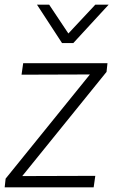

<svg xmlns="http://www.w3.org/2000/svg" viewBox="-34 -800 503 820"><path d="M366 0H-14L-10 -37L350 -482L58 -481L65 -530H425L421 -493L61 -48L373 -49ZM279 -616H231L124 -780H176L258 -657L373 -780H430Z"/></svg>

Font: Tanohe Sans Light
Style: Italic
Weight: 300
Designer: Village Type and Design LLC & Cristiano Sobral
Foundry: Cooper Hewitt Smithsonian Design Museum
Version: Version 1.00;September 29, 2021;FontCreator 13.0.0.2655 64-b